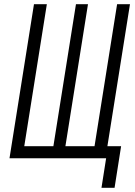

<svg xmlns="http://www.w3.org/2000/svg" viewBox="-20 -750 640 910"><path d="M461 140 483 0H25L141 -730H202L95 -57H233L340 -730H397L290 -57H428L535 -730H596L489 -57H554L523 140Z"/></svg>

Font: JetBrains Mono NL ExtraLight
Style: Italic
Weight: 200
Italic angle: -9°
Monospace: yes
Designer: Philipp Nurullin, Konstantin Bulenkov
Foundry: JetBrains
Version: Version 2.305; ttfautohint (v1.8.4.7-5d5b)